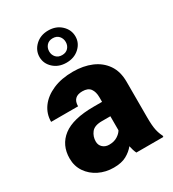

<svg xmlns="http://www.w3.org/2000/svg" viewBox="-192 -898 916 1015"><g transform="rotate(-30 265.5 -391.0)"><path d="M343.8 0Q334.5 -19 328.6 -47.4Q309.6 -23.4 279.5 -6.8Q249.5 9.8 201.7 9.8Q152.8 9.8 112.1 -10.3Q71.3 -30.3 46.9 -66.2Q22.5 -102.1 22.5 -148.9Q22.5 -230.5 82.5 -276.6Q142.6 -322.8 270 -322.8H320.8V-350.6Q320.8 -383.8 306.4 -403.6Q292 -423.3 257.8 -423.3Q199.2 -423.3 199.2 -365.7H34.7Q34.7 -415 63.2 -453.9Q91.8 -492.7 144 -515.4Q196.3 -538.1 266.6 -538.1Q329.6 -538.1 379.2 -517.1Q428.7 -496.1 457.5 -454.3Q486.3 -412.6 486.3 -349.6V-133.3Q486.3 -81.5 492.2 -54.9Q498 -28.3 508.8 -8.3V0ZM240.7 -107.4Q271 -107.4 291.5 -120.4Q312 -133.3 320.8 -149.4V-234.9H269Q223.1 -234.9 205.1 -211.4Q187 -188 187 -157.7Q187 -135.3 202.4 -121.3Q217.8 -107.4 240.7 -107.4ZM152.8 -692.9Q152.8 -733.4 183.8 -762.7Q214.8 -792 262.2 -792Q310.1 -792 341.1 -762.7Q372.1 -733.4 372.1 -692.9Q372.1 -652.8 341.1 -624.3Q310.1 -595.7 262.2 -595.7Q214.8 -595.7 183.8 -624.3Q152.8 -652.8 152.8 -692.9ZM211.9 -692.9Q211.9 -671.9 225.3 -657Q238.8 -642.1 262.2 -642.1Q286.1 -642.1 299.6 -657Q313 -671.9 313 -692.9Q313 -714.4 299.6 -729.5Q286.1 -744.6 262.2 -744.6Q238.8 -744.6 225.3 -729.5Q211.9 -714.4 211.9 -692.9Z"/></g></svg>

Font: Vazirmatn UI FD Black
Style: Regular
Weight: 900
Designer: Saber Rastikerdar
Foundry: Saber Rastikerdar
Version: Version 33.003